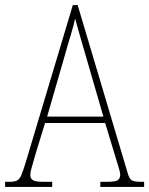

<svg xmlns="http://www.w3.org/2000/svg" viewBox="-23 -734 586 754"><path d="M-3 0V-20H15Q33 -20 43.5 -25Q54 -30 60.5 -45.5Q67 -61 77 -93L263 -714H282L477 -59Q484 -33 493.5 -26.5Q503 -20 531 -20H543V0H371V-20H396Q430 -20 439.5 -26.5Q449 -33 449 -48Q449 -58 441.5 -81.5Q434 -105 429 -122L390 -251H154L118 -134Q115 -122 109.5 -104.5Q104 -87 100 -71Q96 -55 96 -47Q96 -33 106 -26.5Q116 -20 150 -20H182V0ZM162 -276H383L319 -497Q304 -549 291.5 -591.5Q279 -634 272 -661Q267 -636 254 -593.5Q241 -551 230 -511Z"/></svg>

Font: Noto Serif Condensed Thin
Style: Regular
Weight: 100
Width: 3
Designer: Monotype Design Team
Foundry: Monotype Imaging Inc.
Version: Version 2.013; ttfautohint (v1.8.4.7-5d5b)